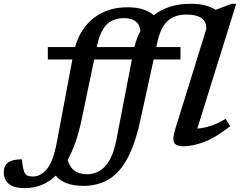

<svg xmlns="http://www.w3.org/2000/svg" viewBox="-182 -763 1270 1016"><path d="M71 -448.5V-514H215Q243 -613 315.5 -668.8Q388 -724.5 492 -724.5Q543 -724.5 577 -712.8Q611 -701 631.5 -682.5Q709.5 -743 826.5 -743Q873.5 -743 905.8 -734Q938 -725 959 -711L1044.5 -743H1068L862 -82.5Q895.5 -85 933.2 -97Q971 -109 1012 -134.5L1036 -95Q953.5 -31 894 -10Q834.5 11 790 11Q750.5 11 739.5 -8Q728.5 -27 746 -82L909.5 -609Q910.5 -649.5 883.2 -667.8Q856 -686 805.5 -686Q741 -686 704.2 -651.2Q667.5 -616.5 650.5 -539L645 -514H773V-448.5H631L559 -119Q531.5 4.5 490.2 79Q449 153.5 391.8 187Q334.5 220.5 259.5 220.5Q157.5 220.5 113 166.5Q44 232.5 -50.5 232.5Q-108.5 232.5 -135.2 210.2Q-162 188 -162 149Q-162 114.5 -139.2 97.2Q-116.5 80 -66 80Q-61 139.5 -49 155.5Q-42.5 165 -32.5 168Q-22.5 171 -7.5 171Q33.5 171 66.5 131.2Q99.5 91.5 119 -11.5L201 -448.5ZM331.5 -520.5 330.5 -514H529Q540.5 -561.5 561.5 -600Q556.5 -635 534.2 -651Q512 -667 474.5 -667Q417 -667 382.5 -633Q348 -599 331.5 -520.5ZM249.5 -128Q222.5 0 176 83Q187.5 123.5 213.8 141.2Q240 159 278.5 159Q312.5 159 342.8 142.5Q373 126 396.8 86.2Q420.5 46.5 434 -24L516 -448.5H316.5Z"/></svg>

Font: Newsreader Caption Medium
Style: Italic
Weight: 500
Italic angle: -17°
Designer: Hugues Gentile
Foundry: Production Type
Version: Version 1.001